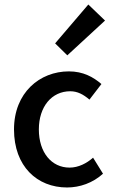

<svg xmlns="http://www.w3.org/2000/svg" viewBox="-20 -818 500 850"><path d="M224 -626 278 -573 445 -727 371 -798ZM42 -245C42 -82 144 12 277 12C333 12 391 -8 436 -49L392 -120C364 -95 327 -76 288 -76C208 -76 152 -143 152 -245C152 -346 209 -414 291 -414C323 -414 349 -400 376 -377L429 -446C393 -477 348 -502 285 -502C156 -502 42 -408 42 -245Z"/></svg>

Font: Cambridge Sans Medium
Style: Regular
Weight: 500
Version: Version 2.020;PS 002.020;hotconv 1.0.88;makeotf.lib2.5.64775